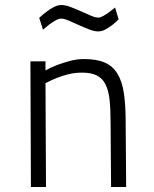

<svg xmlns="http://www.w3.org/2000/svg" viewBox="-20 -744 614 764"><path d="M103 0 101 -500H161V-464Q183 -476 209 -486Q231 -494 258 -501.5Q285 -509 314 -509Q365 -509 397 -495Q429 -481 447.5 -450.5Q466 -420 473 -373Q480 -326 480 -260L482 0H422L420 -259Q420 -310 416 -347Q412 -384 400 -408Q388 -432 365.5 -443.5Q343 -455 307 -455Q278 -455 252 -448.5Q226 -442 206 -434Q182 -424 161 -413L163 0ZM452 -667Q439 -654 425 -643Q413 -634 399 -626.5Q385 -619 371 -619Q355 -619 334.5 -627Q314 -635 293 -644.5Q272 -654 253.5 -662Q235 -670 223 -670Q214 -670 201.5 -663Q189 -656 178 -648Q165 -638 151 -626L136 -673Q151 -687 166 -698Q179 -708 194.5 -716Q210 -724 224 -724Q241 -724 261.5 -716Q282 -708 302.5 -699Q323 -690 341 -682Q359 -674 371 -674Q379 -674 390 -680Q401 -686 412 -694Q424 -703 438 -714Z"/></svg>

Font: Panefresco 250wt
Style: Regular
Weight: 300
Version: Version 1.000